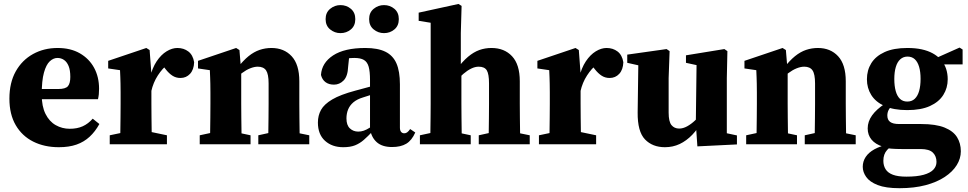

<svg xmlns="http://www.w3.org/2000/svg" viewBox="-20 -747 5014 994"><path d="M284.8 15.1Q209.8 15.1 152 -13.9Q94.2 -42.9 61.5 -98.9Q28.7 -155 28.7 -236.2Q28.7 -318.9 61.5 -377.5Q94.3 -436 151 -467.3Q207.8 -498.6 278.2 -498.6Q345.4 -498.6 393.4 -471Q441.4 -443.4 467.2 -396Q492.9 -348.5 492.9 -287.5Q492.9 -271.2 491.6 -258.8Q490.3 -246.5 487.3 -233.6H96V-286.2H281.8Q319.3 -286.2 331.7 -300.9Q344 -315.5 344 -348.9Q344 -383.9 335.1 -405.4Q326.1 -426.9 311.1 -436.9Q296.1 -447 277.5 -447Q256.3 -447 237.6 -429.6Q218.9 -412.2 207.5 -371Q196 -329.7 196 -256.7Q196 -196.2 215.7 -157.1Q235.3 -117.9 268.6 -99.1Q301.8 -80.3 341.1 -80.3Q379.6 -80.3 408.3 -93.3Q437.1 -106.4 460 -132.6L494.5 -105Q473.1 -66 444 -39.1Q415 -12.2 376.1 1.5Q337.2 15.1 284.8 15.1Z M548.1 0V-46.6L643.7 -66.6H748.7L844.2 -46.6V0ZM601.4 0Q602.4 -23 602.9 -60.5Q603.4 -98 603.9 -138.5Q604.4 -179 604.4 -210V-268.6Q604.4 -296.6 603.9 -314.6Q603.4 -332.7 602.9 -348.2Q602.4 -363.7 601.4 -383.7L540.1 -392.7V-432L737.5 -498.6L754.6 -487.9L763.8 -365V-363V-210Q763.8 -179 764.3 -138.5Q764.8 -98 765.3 -60.5Q765.8 -23 766.8 0ZM763.2 -274.5 727.7 -343.2H755.6Q768.1 -395.2 791 -429.6Q814 -463.9 842.5 -481.3Q871 -498.6 898.3 -498.6Q931.2 -498.6 955.1 -480.5Q979 -462.3 985.1 -424.8Q983.7 -386.3 963.9 -364.8Q944.1 -343.3 914.1 -343.3Q891.4 -343.3 873.3 -354.8Q855.1 -366.2 836.8 -389.5L807.7 -427.7L848.2 -413.3Q821.3 -393.6 797.2 -356.5Q773.1 -319.4 763.2 -274.5Z M1014 0V-46.6L1106.7 -66.6H1182.8L1277.1 -46.6V0ZM1066.4 0Q1067.4 -23 1067.9 -60.5Q1068.4 -98 1068.9 -138.5Q1069.4 -179 1069.4 -210V-267.9Q1069.4 -295.9 1068.9 -313.9Q1068.4 -332 1067.9 -347.8Q1067.4 -363.7 1066.4 -383.7L1005.1 -392.7V-432L1202.5 -498.6L1219.6 -487.9L1228.8 -376.9V-374.5V-210Q1228.8 -179 1229.3 -138.5Q1229.8 -98 1230.3 -60.5Q1230.8 -23 1231.8 0ZM1317.3 0V-46.6L1407.8 -66.6H1483.2L1581.1 -46.6V0ZM1367.6 0Q1368.6 -23 1369.1 -60Q1369.6 -97 1370.1 -137.5Q1370.6 -178 1370.6 -210V-314.8Q1370.6 -363.3 1357.5 -382.6Q1344.3 -401.8 1314.5 -401.8Q1296.9 -401.8 1275.6 -393.4Q1254.4 -385 1232.5 -368.6Q1210.7 -352.2 1190.5 -328.6L1186.7 -394.9H1208.8Q1238.8 -433.4 1266.7 -456.1Q1294.7 -478.7 1324.2 -488.7Q1353.8 -498.6 1385.4 -498.6Q1450.4 -498.6 1490 -455.8Q1529.6 -413 1529.6 -326.4V-210Q1529.6 -178 1530.1 -137.5Q1530.6 -97 1531.1 -60Q1531.6 -23 1532.6 0Z M1757 15.1Q1699.2 15.1 1662.5 -18.1Q1625.8 -51.4 1625.8 -112.7Q1625.8 -148.8 1641.9 -178Q1657.9 -207.2 1699.9 -232.1Q1742 -257 1819.5 -277.7Q1846.2 -285 1872.9 -292.1Q1899.6 -299.3 1925.8 -306.4Q1952 -313.6 1978.7 -320.6V-280.3Q1946.1 -270.3 1914.9 -260.4Q1883.7 -250.5 1858.4 -242.3Q1828.3 -233.2 1809.4 -217.2Q1790.6 -201.1 1782.1 -180Q1773.6 -159 1773.6 -133.8Q1773.6 -99 1791.3 -82.4Q1809 -65.7 1834.5 -65.7Q1849.4 -65.7 1863.4 -70.5Q1877.5 -75.3 1895.9 -86.9Q1914.2 -98.5 1940.8 -118.6L1951.2 -67.2H1909.2Q1884.8 -41.5 1863.8 -23Q1842.8 -4.6 1818.2 5.3Q1793.7 15.1 1757 15.1ZM2009.6 14.2Q1958.4 14.2 1930.2 -11.1Q1902 -36.5 1895.6 -80.4V-84.7V-332.3Q1895.6 -377.1 1888.6 -401.7Q1881.6 -426.2 1864.1 -436.6Q1846.7 -447 1814.4 -447Q1796 -447 1775 -444.2Q1754.1 -441.4 1720.8 -432.5L1789.7 -471.6L1782.4 -402.2Q1780.4 -352.2 1759 -330.5Q1737.7 -308.8 1709.2 -308.8Q1682.5 -308.8 1665.2 -321.6Q1647.9 -334.4 1641.7 -359Q1645.8 -421.7 1704.6 -460.2Q1763.5 -498.6 1871.4 -498.6Q1935.7 -498.6 1975 -479.3Q2014.3 -460.1 2032.4 -418.9Q2050.4 -377.7 2050.4 -310.5V-86.1Q2050.4 -71.8 2056.5 -64.3Q2062.6 -56.9 2073 -56.9Q2081 -56.9 2087.9 -61.8Q2094.8 -66.7 2103.5 -78.9L2129.9 -61.1Q2111.9 -20.1 2083.3 -2.9Q2054.7 14.2 2009.6 14.2ZM1742.4 -575.5Q1712.8 -575.5 1689.2 -594.7Q1665.7 -613.8 1665.7 -648Q1665.7 -682 1689.2 -701.3Q1712.8 -720.6 1742.4 -720.6Q1773.8 -720.6 1796.6 -701.3Q1819.4 -682 1819.4 -648Q1819.4 -613.8 1796.6 -594.7Q1773.8 -575.5 1742.4 -575.5ZM1968 -575.5Q1938 -575.5 1914.5 -594.7Q1891 -613.8 1891 -648Q1891 -682 1914.5 -701.3Q1938 -720.6 1968 -720.6Q1999.1 -720.6 2021.9 -701.3Q2044.7 -682 2044.7 -648Q2044.7 -613.8 2021.9 -594.7Q1999.1 -575.5 1968 -575.5Z M2153.9 0V-46.6L2246.6 -66.6H2322.7L2417 -46.6V0ZM2206.6 0Q2207.6 -23 2208.1 -60.5Q2208.6 -98 2209.1 -138.5Q2209.6 -179 2209.6 -210V-629.2L2147.5 -639.2V-681.5L2353.6 -726.5L2369.7 -716.4L2365.7 -576.3V-378.7L2368.7 -365.7V-210Q2368.7 -179 2369.2 -138.5Q2369.7 -98 2370.2 -60.5Q2370.7 -23 2371.7 0ZM2458.6 0V-46.6L2549.2 -66.6H2624.6L2722.5 -46.6V0ZM2508.7 0Q2509.7 -23 2510.2 -60Q2510.7 -97 2511.2 -137.5Q2511.7 -178 2511.7 -210V-314.8Q2511.7 -364 2500.1 -382.9Q2488.5 -401.8 2458 -401.8Q2439.7 -401.8 2419.5 -392Q2399.3 -382.2 2378.5 -364.3Q2357.7 -346.5 2336.8 -321.2L2326.3 -386.8H2342.9Q2374.3 -428.9 2403.1 -453.1Q2431.9 -477.3 2461.6 -488Q2491.3 -498.6 2524.6 -498.6Q2591 -498.6 2631 -455.8Q2671 -413 2671 -326.4V-210Q2671 -178 2671.5 -137.5Q2672 -97 2672.5 -60Q2673 -23 2674 0Z M2770.1 0V-46.6L2865.7 -66.6H2970.7L3066.2 -46.6V0ZM2823.4 0Q2824.4 -23 2824.9 -60.5Q2825.4 -98 2825.9 -138.5Q2826.4 -179 2826.4 -210V-268.6Q2826.4 -296.6 2825.9 -314.6Q2825.4 -332.7 2824.9 -348.2Q2824.4 -363.7 2823.4 -383.7L2762.1 -392.7V-432L2959.5 -498.6L2976.6 -487.9L2985.8 -365V-363V-210Q2985.8 -179 2986.3 -138.5Q2986.8 -98 2987.3 -60.5Q2987.8 -23 2988.8 0ZM2985.2 -274.5 2949.7 -343.2H2977.6Q2990.1 -395.2 3013 -429.6Q3036 -463.9 3064.5 -481.3Q3093 -498.6 3120.3 -498.6Q3153.2 -498.6 3177.1 -480.5Q3201 -462.3 3207.1 -424.8Q3205.7 -386.3 3185.9 -364.8Q3166.1 -343.3 3136.1 -343.3Q3113.4 -343.3 3095.3 -354.8Q3077.1 -366.2 3058.8 -389.5L3029.7 -427.7L3070.2 -413.3Q3043.3 -393.6 3019.2 -356.5Q2995.1 -319.4 2985.2 -274.5Z M3422.5 15.1Q3358 15.1 3319.1 -25.4Q3280.2 -65.9 3281.2 -164.9L3284.9 -433.8L3316.5 -401.8L3227.3 -421.8V-464.2L3431 -493L3446.6 -482.3L3441.6 -342.7V-164Q3441.6 -117.4 3456.3 -99.4Q3471 -81.4 3496.2 -81.4Q3516.2 -81.4 3537.4 -93Q3558.7 -104.7 3578.9 -123.9Q3599.1 -143 3613.9 -163.7L3636.7 -124.3H3617.4Q3594 -80.5 3564 -49.3Q3534.1 -18.2 3498.9 -1.5Q3463.7 15.1 3422.5 15.1ZM3590.4 10.8 3582.3 -106.9V-108.2L3586.1 -409.9L3531.3 -421.8V-460.6L3730.1 -493L3745.8 -482.3L3742.8 -342.7V-57.1L3795.2 -45.9V0.7Z M3843 0V-46.6L3935.7 -66.6H4011.8L4106.1 -46.6V0ZM3895.4 0Q3896.4 -23 3896.9 -60.5Q3897.4 -98 3897.9 -138.5Q3898.4 -179 3898.4 -210V-267.9Q3898.4 -295.9 3897.9 -313.9Q3897.4 -332 3896.9 -347.8Q3896.4 -363.7 3895.4 -383.7L3834.1 -392.7V-432L4031.5 -498.6L4048.6 -487.9L4057.8 -376.9V-374.5V-210Q4057.8 -179 4058.3 -138.5Q4058.8 -98 4059.3 -60.5Q4059.8 -23 4060.8 0ZM4146.3 0V-46.6L4236.8 -66.6H4312.2L4410.1 -46.6V0ZM4196.6 0Q4197.6 -23 4198.1 -60Q4198.6 -97 4199.1 -137.5Q4199.6 -178 4199.6 -210V-314.8Q4199.6 -363.3 4186.5 -382.6Q4173.3 -401.8 4143.5 -401.8Q4125.9 -401.8 4104.6 -393.4Q4083.4 -385 4061.5 -368.6Q4039.7 -352.2 4019.5 -328.6L4015.7 -394.9H4037.8Q4067.8 -433.4 4095.7 -456.1Q4123.7 -478.7 4153.2 -488.7Q4182.8 -498.6 4214.4 -498.6Q4279.4 -498.6 4319 -455.8Q4358.6 -413 4358.6 -326.4V-210Q4358.6 -178 4359.1 -137.5Q4359.6 -97 4360.1 -60Q4360.6 -23 4361.6 0Z M4636.8 227.3Q4565.3 227.3 4523.9 211Q4482.5 194.8 4464.5 169.3Q4446.5 143.8 4446.5 116.6Q4446.5 88.8 4461.7 65.6Q4476.8 42.5 4507.6 25.5Q4538.4 8.6 4584.8 -0.8L4597.9 8Q4582.9 17.8 4572.9 29.2Q4562.8 40.5 4558 54.2Q4553.2 67.8 4553.2 85.7Q4553.2 110.6 4565 129.4Q4576.8 148.1 4602.9 157.8Q4629.1 167.5 4672.3 167.5Q4727.3 167.5 4761.7 157.9Q4796 148.3 4812.1 131.3Q4828.3 114.3 4828.3 91.3Q4828.3 61.5 4809.5 43.1Q4790.8 24.6 4746.7 24.6H4649.5Q4617.4 24.6 4593.5 22.6Q4569.6 20.5 4549.8 15.7V12Q4511.8 -0.3 4492 -24.2Q4472.1 -48.1 4472.1 -82.2Q4472.1 -117.8 4494.7 -149.5Q4517.3 -181.2 4562.7 -211V-222L4601 -202Q4586 -188.9 4579.9 -176.4Q4573.8 -163.9 4573.8 -149Q4573.8 -126.6 4588.4 -115.8Q4602.9 -104.9 4635.3 -104.9H4748.7Q4824.9 -104.9 4870 -86.7Q4915 -68.5 4934.7 -36.8Q4954.3 -5.2 4954.3 36.3Q4954.3 73.5 4933.2 107.7Q4912.1 141.9 4871.2 169Q4830.4 196.1 4771.6 211.7Q4712.8 227.3 4636.8 227.3ZM4677.1 -177Q4606 -177 4559.7 -198Q4513.3 -218.9 4490.7 -255.1Q4468.1 -291.2 4468.1 -336.7Q4468.1 -383.4 4490.8 -419.9Q4513.6 -456.4 4559.9 -477.5Q4606.3 -498.6 4677.4 -498.6Q4718.7 -498.6 4751.3 -491.6Q4783.9 -484.5 4808.2 -471.2Q4832.5 -458 4849.2 -439.5L4853.4 -435.4Q4869.9 -415.4 4878.2 -390.4Q4886.4 -365.4 4886.4 -336.7Q4886.4 -291.8 4863.6 -255.5Q4840.8 -219.2 4794.5 -198.1Q4748.2 -177 4677.1 -177ZM4677.2 -221.2Q4700.7 -221.2 4715.9 -235.6Q4731.1 -250 4738.5 -276.4Q4745.9 -302.7 4745.9 -339Q4745.9 -375 4738.3 -401Q4730.7 -426.9 4715.8 -440.5Q4700.9 -454.1 4678.4 -454.1Q4656.6 -454.1 4641 -440.2Q4625.4 -426.3 4617.7 -400.2Q4609.9 -374.2 4609.9 -337.9Q4609.9 -301.9 4617.2 -275.6Q4624.4 -249.4 4639.2 -235.3Q4654 -221.2 4677.2 -221.2ZM4817.9 -413.6V-446.2H4825.3L4947.8 -500.7L4963.5 -490.7V-413.6Z"/></svg>

Font: Source Serif 4 Variable
Style: Regular
Weight: 400
Designer: Frank Grießhammer
Foundry: Adobe
Version: Version 4.005;hotconv 1.1.0;makeotfexe 2.6.0